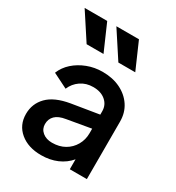

<svg xmlns="http://www.w3.org/2000/svg" viewBox="-193 -924 965 1053"><g transform="rotate(30 289.0 -397.5)"><path d="M228 12Q284 12 329 -7.5Q374 -27 404 -63V0H512V-364Q512 -420 484 -462.5Q456 -505 407 -529Q358 -553 294 -553Q243 -553 197.5 -535.5Q152 -518 118.5 -488Q85 -458 69 -418L163 -371Q179 -409 212.5 -432Q246 -455 291 -455Q340 -455 369.5 -429.5Q399 -404 399 -364V-343L227 -315Q133 -299 88.5 -253.5Q44 -208 44 -143Q44 -73 95 -30.5Q146 12 228 12ZM162 -147Q162 -179 183 -200Q204 -221 249 -228L399 -254V-225Q399 -184 379.5 -150Q360 -116 326 -96.5Q292 -77 246 -77Q209 -77 185.5 -96.5Q162 -116 162 -147ZM141 -640H248L175 -807H32ZM342 -640H449L376 -807H233Z"/></g></svg>

Font: Custom Plus Jakarta Sans SemiBold
Style: Regular
Weight: 600
Designer: Gumpita Rahayu & FullSphere
Foundry: Tokotype & FullSphere
Version: Version 1.001;hotconv 1.0.117;makeotfexe 2.5.65602